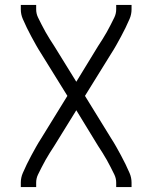

<svg xmlns="http://www.w3.org/2000/svg" viewBox="-20 -550 615 775"><path d="M64 205V187Q64 167 72 148.5Q80 130 88.5 112.5Q97 95 106.5 77.5Q116 60 125.5 43Q135 26 146 9L252 -163L146 -334Q135 -351 125.5 -368Q116 -385 106.5 -402.5Q97 -420 88.5 -437.5Q80 -455 72 -473.5Q64 -492 64 -512V-530H126V-512Q126 -495 133.5 -479.5Q141 -464 148.5 -449.5Q156 -435 164 -420.5Q172 -406 181 -392Q190 -378 199 -364L288 -220L376 -364Q385 -378 394 -392Q403 -406 411 -420.5Q419 -435 426.5 -449.5Q434 -464 441.5 -479.5Q449 -495 449 -512V-530H511V-512Q511 -492 503 -473.5Q495 -455 486.5 -437.5Q478 -420 468.5 -402.5Q459 -385 449.5 -368Q440 -351 429 -334L323 -163L429 9Q440 26 449.5 43Q459 60 468.5 77.5Q478 95 486.5 112.5Q495 130 503 148.5Q511 167 511 187V205H449V187Q449 170 441.5 154.5Q434 139 426.5 124.5Q419 110 411 95.5Q403 81 394 67Q385 53 376 39L288 -105L199 39Q190 53 181 67Q172 81 164 95.5Q156 110 148.5 124.5Q141 139 133.5 154.5Q126 170 126 187V205Z"/></svg>

Font: Jozsika Light
Style: Regular
Weight: 300
Monospace: yes
Designer: Belleve Invis
Foundry: Belleve Invis
Version: 2.1.0